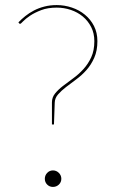

<svg xmlns="http://www.w3.org/2000/svg" viewBox="-20 -728 459 756"><path d="M52.5 -640Q64.5 -652.5 79.8 -664.8Q95 -677 113.8 -686.8Q132.5 -696.5 154.8 -702.2Q177 -708 203.5 -708Q234 -708 263 -698.2Q292 -688.5 314.2 -670.2Q336.5 -652 350 -625.8Q363.5 -599.5 363.5 -566Q363.5 -528.5 351.2 -500.8Q339 -473 320.5 -452.2Q302 -431.5 280.2 -415.5Q258.5 -399.5 240 -385.2Q221.5 -371 208.8 -356.5Q196 -342 195.5 -324L192.5 -238H184.5V-325Q184.5 -344.5 196.8 -359.8Q209 -375 227.8 -389.5Q246.5 -404 268 -419.5Q289.5 -435 308.2 -455.5Q327 -476 339.2 -502.5Q351.5 -529 351.5 -566Q351.5 -597 339 -621.5Q326.5 -646 306 -663Q285.5 -680 258.8 -689Q232 -698 203.5 -698Q168 -698 142 -688Q116 -678 98.2 -666Q80.5 -654 71 -644Q61.5 -634 59.5 -634Q57.5 -634 55.5 -636ZM156.5 -24Q156.5 -37.5 165.8 -47.2Q175 -57 188.5 -57Q202 -57 211.8 -47.2Q221.5 -37.5 221.5 -24Q221.5 -10.5 211.8 -1.2Q202 8 188.5 8Q175 8 165.8 -1.2Q156.5 -10.5 156.5 -24Z"/></svg>

Font: Lato 2
Style: Regular
Weight: 100
Designer: Lukasz Dziedzic with Adam Twardoch and Botio Nikoltchev
Foundry: tyPoland Lukasz Dziedzic
Version: Version 2.015; 2015-08-06; http://www.latofonts.com/